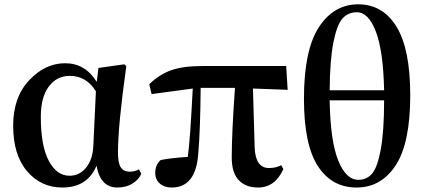

<svg xmlns="http://www.w3.org/2000/svg" viewBox="-20 -839 1935 875"><path d="M405.3 -173.8 417 -422.9Q374 -493.2 297.9 -493.2Q238.3 -493.2 202.1 -444.3Q166 -395.5 166 -306.6Q166 -174.8 202.1 -106.4Q238.3 -38.1 296.9 -38.1Q341.8 -38.1 372.1 -74.7Q402.3 -111.3 405.3 -173.8ZM613.3 -67.4 624 -46.9Q611.3 -19.5 583 -2Q554.7 15.6 514.6 15.6Q437.5 15.6 419.9 -84Q378.9 15.6 263.7 15.6Q167 15.6 103.5 -58.6Q40 -132.8 40 -266.6Q40 -395.5 112.8 -473.1Q185.5 -550.8 277.3 -550.8Q368.2 -550.8 420.9 -465.8L428.7 -529.3L545.9 -545.9L555.7 -538.1Q517.6 -266.6 517.6 -144.5Q517.6 -94.7 530.8 -75.7Q543.9 -56.6 570.3 -56.6Q594.7 -56.6 613.3 -67.4Z M1132.8 -435.5 1140.6 -166Q1144.5 -73.2 1206.1 -73.2Q1236.3 -73.2 1261.7 -85.9L1271.5 -68.4Q1233.4 15.6 1156.2 15.6Q1099.6 15.6 1067.9 -18.1Q1036.1 -51.8 1036.1 -121.1Q1036.1 -231.4 1050.8 -438.5H894.5Q892.6 -241.2 883.8 -142.6Q874 15.6 762.7 15.6Q729.5 15.6 708.5 -2.4Q687.5 -20.5 687.5 -50.8Q687.5 -87.9 711.9 -109.4Q751 -118.2 835.9 -124Q846.7 -202.1 858.4 -435.5L670.9 -410.2L660.2 -455.1Q705.1 -499 759.3 -518.6Q813.5 -538.1 901.4 -538.1H1284.2L1291 -429.7Z M1730.5 -381.8H1482.4Q1485.4 -197.3 1521 -108.4Q1556.6 -19.5 1613.3 -19.5Q1651.4 -19.5 1675.8 -47.9Q1700.2 -76.2 1715.3 -158.2Q1730.5 -240.2 1730.5 -381.8ZM1482.4 -427.7H1730.5Q1726.6 -607.4 1692.9 -695.3Q1659.2 -783.2 1606.4 -783.2Q1566.4 -783.2 1541 -754.9Q1515.6 -726.6 1499.5 -646Q1483.4 -565.4 1482.4 -427.7ZM1612.3 -819.3Q1724.6 -819.3 1787.1 -717.3Q1849.6 -615.2 1849.6 -405.3Q1849.6 -186.5 1783.2 -85.4Q1716.8 15.6 1604.5 15.6Q1492.2 15.6 1428.7 -82Q1365.2 -179.7 1365.2 -388.7Q1365.2 -610.4 1433.1 -714.8Q1501 -819.3 1612.3 -819.3Z"/></svg>

Font: GenYoMin TW TTF Bold
Style: Regular
Weight: 700
Version: Version 1.300